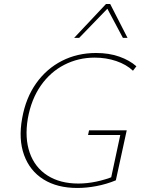

<svg xmlns="http://www.w3.org/2000/svg" viewBox="-20 -927 708 953"><path d="M364 6Q264 6 196 -36.5Q128 -79 99.5 -157.5Q71 -236 90 -340Q108 -441 159.5 -513.5Q211 -586 287.5 -625Q364 -664 457 -664Q521 -664 572 -646Q623 -628 657 -598L640 -576Q607 -607 557 -624Q507 -641 450 -641Q369 -641 299.5 -605.5Q230 -570 182.5 -502Q135 -434 118 -338Q102 -242 127.5 -169Q153 -96 215.5 -56Q278 -16 369 -16Q412 -16 457.5 -25.5Q503 -35 545 -52L529 -33L577 -257H417L422 -280H609L555 -32Q509 -13 459.5 -3.5Q410 6 364 6ZM348 -739 506 -907H527L520 -891L373 -739ZM590 -739 509 -891 506 -907H527L613 -739Z"/></svg>

Font: Ysabeau Office Thin
Style: Italic
Weight: 250
Italic angle: -12°
Designer: Christian Thalmann (Catharsis Fonts)
Version: Version 2.001;gftools[0.9.30]; featfreeze: tnum,lnum,ss02